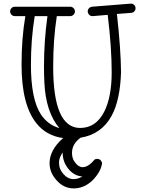

<svg xmlns="http://www.w3.org/2000/svg" viewBox="-20 -733 794 1061"><path d="M543.9 169.9Q540 198.2 522 225.8Q503.9 253.4 483.4 271Q439.9 308.1 387.2 308.1Q332.5 308.1 293 263.7Q253.9 220.7 253.9 168.9Q253.9 95.7 329.1 29.8Q237.3 18.1 181.6 -51.3Q99.1 -153.3 99.1 -376Q99.1 -521.5 120.1 -644H62Q50.8 -644 43.5 -651.6Q36.1 -659.2 36.1 -669.9Q36.1 -680.7 43.5 -688.2Q50.8 -695.8 62 -695.8H368.2Q378.4 -695.8 386.2 -688.2Q394 -680.7 394 -669.9Q394 -659.2 386.2 -651.6Q378.4 -644 368.2 -644H293.9Q273.9 -516.1 273.9 -363.8Q273.9 -25.9 422.9 -25.9Q509.8 -25.9 555.7 -115.2Q597.2 -196.8 597.2 -333.7Q597.2 -470.7 575.2 -650.9L493.2 -644H490.2Q479.5 -644 472.2 -652.1Q464.8 -660.2 464.8 -669.9Q464.8 -679.7 471.4 -687Q478 -694.3 487.8 -695.8L702.1 -712.9H704.1Q714.4 -712.9 721.7 -705.3Q729 -697.8 729 -687.5Q729 -677.2 722.4 -670.2Q715.8 -663.1 706.1 -662.1L626 -655.8Q647.5 -465.8 648.9 -333Q643.6 -179.2 597.2 -93.8Q541.5 8.8 425.8 27.8Q377.9 61.5 377.9 111.8Q377.9 138.7 389.6 157.2Q411.6 190.9 437 190.9Q461.9 190.9 488.8 164.1Q495.1 157.7 500.2 151.4Q505.4 145 517.3 145Q529.3 145 536.6 153.3Q543.9 161.6 543.9 169.9ZM171.9 -644Q150.9 -518.1 150.9 -374Q150.9 -185.1 206.1 -100.6Q244.1 -43.5 308.1 -24.9Q232.4 -114.3 225.1 -278.3Q223.1 -323.2 223.1 -366.2Q223.1 -506.8 242.2 -644ZM326.2 108.9Q306.2 140.1 306.2 163.1Q306.2 186 313 201.7Q319.8 217.3 331.1 229.5Q355.5 256.8 387.2 256.8Q411.1 256.8 435.1 242.2Q388.7 239.3 356.4 198.2Q326.2 159.7 326.2 111.8Z"/></svg>

Font: Ribeye Marrow
Style: Regular
Weight: 400
Designer: Astigmatic (AOETI)
Foundry: Astigmatic (AOETI)
Version: Version 1.000